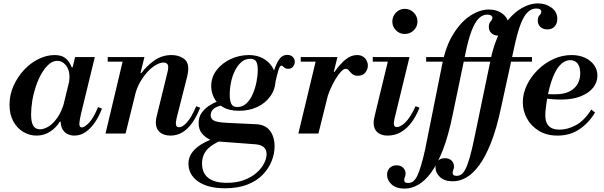

<svg xmlns="http://www.w3.org/2000/svg" viewBox="-20 -786 3552 1130"><path d="M195 12Q153 12 116.5 -10Q80 -32 58 -72.5Q36 -113 36 -170Q36 -228 59.5 -280.5Q83 -333 121 -374Q159 -415 206.5 -438.5Q254 -462 302 -462Q343 -462 366 -443Q389 -424 402 -390H408L386 -299Q387 -309 388 -317.5Q389 -326 389 -334Q389 -375 368 -401.5Q347 -428 318 -428Q291 -428 267.5 -407.5Q244 -387 224.5 -353Q205 -319 191 -277.5Q177 -236 170 -193Q163 -150 163 -112Q163 -66 176 -45.5Q189 -25 215 -25Q237 -25 263.5 -40Q290 -55 316 -91Q342 -127 360 -189L338 -70H332Q312 -36 276 -12Q240 12 195 12ZM417 12Q396 12 377.5 3Q359 -6 348 -25Q337 -44 337 -76Q337 -89 340 -106Q343 -123 350 -154L422 -450H538L457 -117Q452 -95 449.5 -80Q447 -65 447 -57Q447 -36 462 -36Q478 -36 504.5 -64Q531 -92 557 -156L580 -147Q566 -108 542.5 -71.5Q519 -35 487.5 -11.5Q456 12 417 12Z M984 12Q943 12 920 -8.5Q897 -29 897 -66Q897 -75 898.5 -82.5Q900 -90 901 -97L965 -358Q967 -365 968.5 -374Q970 -383 970 -390Q970 -405 962.5 -411.5Q955 -418 942 -418Q924 -418 900 -405Q876 -392 852 -367Q828 -342 807.5 -308Q787 -274 776 -232L805 -356H812Q842 -397 887.5 -429.5Q933 -462 990 -462Q1029 -462 1058.5 -443Q1088 -424 1088 -382Q1088 -363 1082 -337L1020 -93Q1017 -80 1016 -72Q1015 -64 1015 -59Q1015 -37 1034 -37Q1054 -37 1080 -65.5Q1106 -94 1135 -161L1158 -152Q1137 -99 1110.5 -62Q1084 -25 1052.5 -6.5Q1021 12 984 12ZM601 0 708 -450H830L719 0ZM614 -423V-450H818V-423Z M1304 322Q1203 322 1146 282Q1089 242 1089 176Q1089 139 1114 107Q1139 75 1190 49.5Q1241 24 1319 5L1350 16Q1278 38 1238.5 62.5Q1199 87 1184 115Q1169 143 1169 176Q1169 232 1205.5 261Q1242 290 1315 290Q1374 290 1418 273Q1462 256 1491 230Q1520 204 1534.5 175Q1549 146 1549 122Q1549 93 1531 79Q1513 65 1481 63L1254 46Q1235 45 1210.5 33Q1186 21 1167.5 -2Q1149 -25 1149 -61Q1149 -97 1166.5 -121.5Q1184 -146 1208.5 -162.5Q1233 -179 1256 -187Q1279 -195 1290 -197L1288 -166Q1220 -154 1220 -107Q1220 -87 1238.5 -76.5Q1257 -66 1317 -63L1486 -55Q1541 -53 1568.5 -17Q1596 19 1596 75Q1596 119 1578.5 162.5Q1561 206 1526 242.5Q1491 279 1435.5 300.5Q1380 322 1304 322ZM1387 -134Q1329 -134 1292.5 -155.5Q1256 -177 1239.5 -210.5Q1223 -244 1223 -278Q1223 -332 1255 -373.5Q1287 -415 1338 -438.5Q1389 -462 1445 -462Q1490 -462 1525 -444Q1560 -426 1581 -394Q1602 -362 1602 -321Q1602 -264 1572.5 -221.5Q1543 -179 1494.5 -156.5Q1446 -134 1387 -134ZM1377 -156Q1408 -156 1430.5 -177.5Q1453 -199 1467.5 -232.5Q1482 -266 1489.5 -303.5Q1497 -341 1497 -375Q1497 -407 1488 -423.5Q1479 -440 1453 -440Q1423 -440 1400.5 -420.5Q1378 -401 1362.5 -369.5Q1347 -338 1339.5 -301Q1332 -264 1332 -229Q1332 -193 1341.5 -174.5Q1351 -156 1377 -156ZM1597 -285 1588 -372H1593Q1608 -417 1625.5 -440Q1643 -463 1670 -463Q1691 -463 1703 -451Q1715 -439 1715 -422Q1715 -409 1705.5 -395Q1696 -381 1675 -381Q1663 -381 1656.5 -386Q1650 -391 1645.5 -395.5Q1641 -400 1636 -400Q1627 -400 1618.5 -372.5Q1610 -345 1597 -285Z M1736 0 1844 -450H1966L1854 0ZM1750 -423V-450H1954V-423ZM1899 -185 1942 -363H1949Q1981 -409 2013.5 -435.5Q2046 -462 2081 -462Q2103 -462 2117 -452.5Q2131 -443 2138 -429Q2145 -415 2145 -400Q2145 -379 2130.5 -359.5Q2116 -340 2087 -340Q2065 -340 2053 -350.5Q2041 -361 2033.5 -371Q2026 -381 2015 -381Q2002 -381 1985.5 -363Q1969 -345 1952 -316Q1935 -287 1920.5 -252.5Q1906 -218 1899 -185Z M2362 -586Q2332 -586 2310.5 -607.5Q2289 -629 2289 -659Q2289 -690 2310.5 -712Q2332 -734 2362 -734Q2393 -734 2415 -712Q2437 -690 2437 -659Q2437 -629 2415 -607.5Q2393 -586 2362 -586ZM2261 12Q2223 12 2201 -7.5Q2179 -27 2179 -63Q2179 -73 2181 -85Q2183 -97 2189 -120L2269 -450H2390L2303 -92Q2300 -79 2299 -71Q2298 -63 2298 -59Q2298 -38 2316 -38Q2336 -38 2365 -65Q2394 -92 2426 -161L2449 -152Q2430 -104 2403 -67Q2376 -30 2340.5 -9Q2305 12 2261 12ZM2174 -423V-450H2355V-423Z M2361 324Q2312 324 2285 299.5Q2258 275 2258 243Q2258 219 2273 203Q2288 187 2314 187Q2339 187 2353 201.5Q2367 216 2367 235Q2367 247 2363 255.5Q2359 264 2359 274Q2359 283 2364.5 287Q2370 291 2383 291Q2394 291 2404.5 286Q2415 281 2425.5 266.5Q2436 252 2446.5 223Q2457 194 2469.5 146.5Q2482 99 2495 29L2582 -405Q2603 -514 2648 -586Q2693 -658 2748.5 -694Q2804 -730 2858 -730Q2905 -730 2938.5 -704.5Q2972 -679 2972 -638Q2972 -613 2957.5 -594.5Q2943 -576 2914 -576Q2888 -576 2872.5 -590.5Q2857 -605 2857 -627Q2857 -649 2867.5 -660Q2878 -671 2878 -682Q2878 -689 2870.5 -694.5Q2863 -700 2847 -700Q2821 -700 2798.5 -678.5Q2776 -657 2756 -606Q2736 -555 2718 -465L2644 -110Q2619 13 2586.5 96.5Q2554 180 2517 230Q2480 280 2440.5 302Q2401 324 2361 324ZM2645 281Q2597 281 2570 256.5Q2543 232 2543 200Q2543 176 2557.5 160.5Q2572 145 2598 145Q2624 145 2638 159.5Q2652 174 2652 193Q2652 204 2648 213Q2644 222 2644 231Q2644 239 2649 244Q2654 249 2668 249Q2682 249 2694.5 241Q2707 233 2719.5 209Q2732 185 2745.5 137.5Q2759 90 2775 11L2868 -437Q2891 -548 2936.5 -621Q2982 -694 3037.5 -730Q3093 -766 3146 -766Q3192 -766 3226 -741Q3260 -716 3260 -674Q3260 -649 3245 -631Q3230 -613 3201 -613Q3176 -613 3160.5 -627.5Q3145 -642 3145 -664Q3145 -686 3155.5 -696.5Q3166 -707 3166 -718Q3166 -726 3158 -731Q3150 -736 3135 -736Q3110 -736 3087 -715.5Q3064 -695 3044 -643.5Q3024 -592 3005 -501L2929 -153Q2903 -30 2870 53.5Q2837 137 2800 187Q2763 237 2724 259Q2685 281 2645 281ZM2488 -423V-450H2829V-423ZM2770 -423V-450H3111V-423Z M3261 12Q3197 12 3151.5 -16Q3106 -44 3081.5 -88.5Q3057 -133 3057 -184Q3057 -236 3081 -285.5Q3105 -335 3145.5 -375Q3186 -415 3237.5 -438.5Q3289 -462 3344 -462Q3388 -462 3422 -446.5Q3456 -431 3476 -403.5Q3496 -376 3496 -341Q3496 -301 3470 -269Q3444 -237 3396 -218.5Q3348 -200 3282 -200Q3258 -200 3231 -202Q3204 -204 3183 -207Q3162 -210 3155 -211L3160 -241Q3177 -234 3196.5 -232.5Q3216 -231 3246 -231Q3299 -231 3332 -248Q3365 -265 3380 -293Q3395 -321 3395 -355Q3395 -392 3379.5 -412Q3364 -432 3336 -432Q3309 -432 3285.5 -412Q3262 -392 3243.5 -353Q3225 -314 3211 -257.5Q3197 -201 3190 -127Q3186 -73 3206.5 -48Q3227 -23 3274 -23Q3319 -23 3368 -48.5Q3417 -74 3460 -141L3482 -124Q3446 -63 3390.5 -25.5Q3335 12 3261 12Z"/></svg>

Font: Libre Bodoni Medium
Style: Italic
Weight: 500
Italic angle: -13°
Designer: Pablo Impallari, Rodrigo Fuenzalida
Foundry: Impallari Type
Version: Version 2.005;gftools[0.9.23]